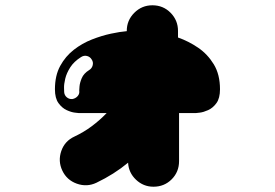

<svg xmlns="http://www.w3.org/2000/svg" viewBox="-20 -499 1040 727"><path d="M277 -71Q277 -71 263.5 -72.5Q250 -74 232.5 -82Q215 -90 201.5 -108.5Q188 -127 188 -161Q188 -213 208 -249.5Q228 -286 259.5 -310.5Q291 -335 328 -349.5Q365 -364 400 -371.5Q435 -379 460 -381V-382Q460 -422 488.5 -450.5Q517 -479 557 -479Q598 -479 626 -450.5Q654 -422 654 -382V-357Q694 -343 730 -318.5Q766 -294 789.5 -255.5Q813 -217 813 -161Q813 -127 799.5 -108.5Q786 -90 768 -82Q750 -74 736.5 -72.5Q723 -71 723 -71Q708 -71 691.5 -71Q675 -71 658 -71V111Q658 152 630 180Q602 208 561 208Q523 208 495 181.5Q467 155 465 117Q412 161 345 193Q309 210 271 196.5Q233 183 216 147Q199 111 212 73Q225 35 262 18Q298 1 328 -21.5Q358 -44 384 -71Q357 -71 329.5 -71Q302 -71 277 -71ZM287 -283Q260 -266 246 -244Q232 -222 227 -201Q222 -180 222.5 -166Q223 -152 223 -150Q224 -138 233 -130.5Q242 -123 254 -124Q266 -126 274 -135Q282 -144 280 -156Q280 -157 281 -171Q282 -185 289.5 -203Q297 -221 318 -234Q328 -240 331 -252Q334 -264 327 -274Q321 -284 309.5 -287Q298 -290 287 -283Z"/></svg>

Font: Nikukyu
Style: Regular
Weight: 400
Version: Version 1.00